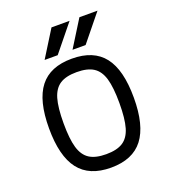

<svg xmlns="http://www.w3.org/2000/svg" viewBox="-149 -923 929 1047"><g transform="rotate(-20 316.0 -399.0)"><path d="M70 -301Q70 -462 130 -539Q190 -616 316 -616Q442 -616 502 -539Q562 -462 562 -301Q562 -140 502 -62Q442 16 316 16Q190 16 130 -62Q70 -140 70 -301ZM478 -300Q478 -391 463 -442Q448 -493 413 -515.5Q378 -538 316 -538Q254 -538 219 -515.5Q184 -493 169 -442Q154 -391 154 -300Q154 -209 169 -158Q184 -107 219 -84.5Q254 -62 316 -62Q378 -62 413 -84.5Q448 -107 463 -158Q478 -209 478 -300ZM376 -814 251 -660H175L271 -814ZM538 -814 413 -660H337L433 -814Z"/></g></svg>

Font: Farro Light
Style: Regular
Weight: 300
Designer: Aceler Chua
Foundry: Grayscale Limited
Version: Version 1.101